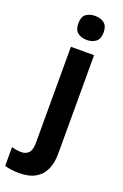

<svg xmlns="http://www.w3.org/2000/svg" viewBox="-238 -814 707 1106"><g transform="rotate(20 116.0 -260.5)"><path d="M37 240Q14 240 -9.5 237Q-33 234 -51 228V113Q-35 117 -21.5 119.5Q-8 122 9 122Q36 122 53 104.5Q70 87 70 42V-546H212V59Q212 113 194 154Q176 195 137 217.5Q98 240 37 240ZM64 -687Q64 -728 85.5 -744.5Q107 -761 142 -761Q176 -761 197.5 -744Q219 -727 219 -687Q219 -648 197 -631Q175 -614 142 -614Q108 -614 86 -631Q64 -648 64 -687Z"/></g></svg>

Font: Noto Sans Thai SemiCondensed
Style: Bold
Weight: 700
Width: 4
Designer: Monotype Design Team
Foundry: Monotype Imaging Inc.
Version: Version 2.001